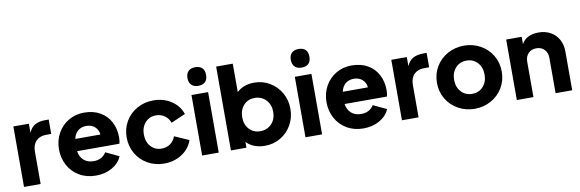

<svg xmlns="http://www.w3.org/2000/svg" viewBox="-54 -1239 5156 1707"><g transform="rotate(-10 2524.0 -386.0)"><path d="M55 -546H195V-464Q215 -512 252 -532Q289 -552 343 -552H375V-422H328Q272 -422 238.5 -388Q205 -354 205 -294V0H55Z M419 -274Q419 -354 455 -419Q491 -484 554 -521Q617 -558 694 -558Q778 -558 839 -523Q900 -488 932 -426.5Q964 -365 964 -289Q964 -252 957 -231H575Q582 -179 616.5 -148.5Q651 -118 706 -118Q745 -118 774 -134Q803 -150 819 -178L939 -121Q914 -61 850.5 -24.5Q787 12 704 12Q620 12 555 -26Q490 -64 454.5 -129.5Q419 -195 419 -274ZM805 -341Q800 -385 770 -411.5Q740 -438 694 -438Q649 -438 618.5 -413Q588 -388 578 -341Z M1030 -274Q1030 -354 1068 -419Q1106 -484 1172.5 -521Q1239 -558 1320 -558Q1412 -558 1481.5 -512Q1551 -466 1576 -390L1446 -334Q1432 -375 1398 -399Q1364 -423 1320 -423Q1261 -423 1223 -381Q1185 -339 1185 -273Q1185 -207 1223 -165Q1261 -123 1320 -123Q1365 -123 1398.5 -147Q1432 -171 1446 -212L1576 -155Q1552 -81 1482 -34.5Q1412 12 1320 12Q1239 12 1172.5 -25.5Q1106 -63 1068 -128.5Q1030 -194 1030 -274Z M1663 -546H1813V0H1663ZM1738 -784Q1779 -784 1800.5 -762.5Q1822 -741 1822 -700Q1822 -659 1800.5 -637.5Q1779 -616 1738 -616Q1698 -616 1676 -638Q1654 -660 1654 -700Q1654 -741 1676 -762.5Q1698 -784 1738 -784Z M2063 -52V0H1923V-757H2073V-500Q2101 -528 2141.5 -543Q2182 -558 2230 -558Q2307 -558 2370.5 -520Q2434 -482 2471 -417Q2508 -352 2508 -273Q2508 -194 2471.5 -129Q2435 -64 2371.5 -26Q2308 12 2229 12Q2178 12 2135 -4.5Q2092 -21 2063 -52ZM2211 -123Q2273 -123 2313 -165Q2353 -207 2353 -273Q2353 -338 2313 -380.5Q2273 -423 2211 -423Q2150 -423 2111.5 -381Q2073 -339 2073 -273Q2073 -206 2111.5 -164.5Q2150 -123 2211 -123Z M2596 -546H2746V0H2596ZM2671 -784Q2712 -784 2733.5 -762.5Q2755 -741 2755 -700Q2755 -659 2733.5 -637.5Q2712 -616 2671 -616Q2631 -616 2609 -638Q2587 -660 2587 -700Q2587 -741 2609 -762.5Q2631 -784 2671 -784Z M2834 -274Q2834 -354 2870 -419Q2906 -484 2969 -521Q3032 -558 3109 -558Q3193 -558 3254 -523Q3315 -488 3347 -426.5Q3379 -365 3379 -289Q3379 -252 3372 -231H2990Q2997 -179 3031.5 -148.5Q3066 -118 3121 -118Q3160 -118 3189 -134Q3218 -150 3234 -178L3354 -121Q3329 -61 3265.5 -24.5Q3202 12 3119 12Q3035 12 2970 -26Q2905 -64 2869.5 -129.5Q2834 -195 2834 -274ZM3220 -341Q3215 -385 3185 -411.5Q3155 -438 3109 -438Q3064 -438 3033.5 -413Q3003 -388 2993 -341Z M3467 -546H3607V-464Q3627 -512 3664 -532Q3701 -552 3755 -552H3787V-422H3740Q3684 -422 3650.5 -388Q3617 -354 3617 -294V0H3467Z M3831 -273Q3831 -354 3870 -419Q3909 -484 3976.5 -521Q4044 -558 4124 -558Q4204 -558 4271 -521Q4338 -484 4377 -419Q4416 -354 4416 -273Q4416 -192 4377 -127Q4338 -62 4271 -25Q4204 12 4124 12Q4044 12 3976.5 -25Q3909 -62 3870 -127Q3831 -192 3831 -273ZM4124 -123Q4185 -123 4223 -165Q4261 -207 4261 -273Q4261 -339 4222.5 -381Q4184 -423 4124 -423Q4063 -423 4024.5 -381Q3986 -339 3986 -273Q3986 -207 4024.5 -165Q4063 -123 4124 -123Z M4504 -546H4644V-480Q4665 -519 4704.5 -538.5Q4744 -558 4797 -558Q4858 -558 4905 -532Q4952 -506 4978 -459Q5004 -412 5004 -351V0H4854V-319Q4854 -366 4826.5 -394.5Q4799 -423 4754 -423Q4709 -423 4681.5 -394.5Q4654 -366 4654 -319V0H4504Z"/></g></svg>

Font: Eudoxus Sans ExtraBold
Style: Regular
Weight: 800
Designer: Stijn de Vries
Foundry: tokotype
Version: Version 2.005